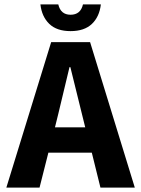

<svg xmlns="http://www.w3.org/2000/svg" viewBox="-20 -850 640 870"><path d="M163.1 -830.1H244.1Q254.9 -783.2 299.8 -783.2Q345.2 -783.2 356 -830.1H437Q430.7 -774.4 396.5 -741.7Q362.3 -709 299.8 -709Q237.3 -709 203.4 -741.7Q169.4 -774.4 163.1 -830.1ZM8.8 0 211.9 -659.2H388.2L590.8 0H435.1L396 -158.2H199.2L159.2 0ZM229 -272.9H366.2L351.1 -334Q314 -485.4 298.8 -545.9H294.9Q272 -447.8 244.1 -334Z"/></svg>

Font: Office Code Pro D Bold
Style: Regular
Weight: 700
Designer: Nathan Rutzky & Paul D. Hunt
Foundry: Adobe Systems Incorporated
Version: Version 1.004;PS 001.004;hotconv 1.0.70;makeotf.lib2.5.58329